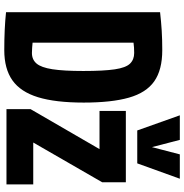

<svg xmlns="http://www.w3.org/2000/svg" viewBox="-2 -828 840 875"><g transform="rotate(90 417.5 -390.0)"><path d="M208 10Q110 10 35 2V-700Q79 -705 119.5 -707.5Q160 -710 208 -710Q298 -710 350 -673.5Q402 -637 424.5 -558Q447 -479 447 -352Q447 -223 422.5 -143.5Q398 -64 345.5 -27Q293 10 208 10ZM221 -116Q251 -116 269 -137Q287 -158 295 -209Q303 -260 303 -350Q303 -443 295.5 -493.5Q288 -544 269.5 -563Q251 -582 221 -582Q195 -582 174 -579V-119Q186 -118 197 -117Q208 -116 221 -116ZM477 0V-110L659 -424H485V-544H810V-436L629 -122H820V0ZM794 -790 724 -596H574L505 -790H617L650 -663L683 -790Z"/></g></svg>

Font: Georama Condensed
Style: Bold
Weight: 700
Width: 3
Designer: Jean-Baptiste Levee
Foundry: Production Type
Version: Version 1.000